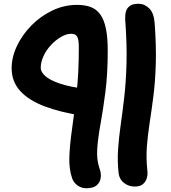

<svg xmlns="http://www.w3.org/2000/svg" viewBox="-20 -738 910 1023"><path d="M440 265Q415 265 394.5 251Q374 237 365 214Q347 163 349.5 97.5Q352 32 364 -52Q376 -136 388 -242.5Q400 -349 400 -484Q400 -508 397.5 -522.5Q395 -537 390 -544.5Q385 -552 377 -555Q369 -558 359 -558Q334 -558 305.5 -541.5Q277 -525 252.5 -499Q228 -473 212.5 -440.5Q197 -408 197 -376Q197 -355 221 -333Q245 -311 299.5 -292.5Q354 -274 447 -263Q469 -261 484 -248.5Q499 -236 506.5 -217Q514 -198 511 -178Q505 -148 479.5 -132.5Q454 -117 423 -121Q303 -139 217.5 -171.5Q132 -204 87 -254Q42 -304 42 -375Q42 -433 70 -492.5Q98 -552 147 -602Q196 -652 259 -682Q322 -712 390 -712Q433 -712 463.5 -700.5Q494 -689 514 -661.5Q534 -634 544 -587Q554 -540 554 -469Q554 -344 541.5 -247.5Q529 -151 515.5 -77Q502 -3 498 55.5Q494 114 511 162Q520 186 516.5 210Q513 234 495 249.5Q477 265 440 265ZM698 256Q666 256 641 237Q616 218 612 185Q605 120 609 59Q613 -2 622.5 -68.5Q632 -135 641.5 -215.5Q651 -296 654 -398.5Q657 -501 647 -635Q646 -658 651 -676.5Q656 -695 672 -706.5Q688 -718 718 -718Q750 -718 775 -693.5Q800 -669 804 -615Q813 -492 810 -396Q807 -300 797 -223Q787 -146 777 -81Q767 -16 762.5 44Q758 104 765 169Q768 190 762.5 210Q757 230 741.5 243Q726 256 698 256Z"/></svg>

Font: Shantell Sans
Style: Bold
Weight: 700
Designer: Stephen Nixon, Anya Danilova, Shantell Martin
Foundry: Arrow Type
Version: Version 1.011;[c5ecc13dd]